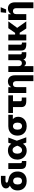

<svg xmlns="http://www.w3.org/2000/svg" viewBox="2244 -3018 978 5506"><g transform="rotate(-90 2733.0 -265.0)"><path d="M296.9 11.7Q215.8 11.7 154.8 -19.5Q93.8 -50.8 59.6 -109.4Q25.4 -168 25.4 -250Q25.4 -334.5 62.5 -389.4Q99.6 -444.3 164.1 -470.2Q125.5 -489.3 104.2 -516.8Q83 -544.4 83 -583Q83 -648.9 145.3 -688.2Q207.5 -727.5 317.9 -727.5H442.9V-596.7H302.7Q248.5 -596.7 248.5 -559.1Q248.5 -540.5 271.2 -530.3Q293.9 -520 325.4 -513.9Q356.9 -507.8 383.8 -500.5Q462.9 -480.5 515.4 -417.5Q567.9 -354.5 567.9 -250.5Q567.9 -168.5 533.9 -109.6Q500 -50.8 439 -19.5Q377.9 11.7 296.9 11.7ZM296.9 -122.1Q340.8 -122.1 369.4 -153.3Q397.9 -184.6 397.9 -250Q397.9 -315.4 369.4 -346.7Q340.8 -377.9 296.9 -377.9Q252.9 -377.9 224.4 -346.7Q195.8 -315.4 195.8 -250Q195.8 -184.6 224.1 -153.3Q252.4 -122.1 296.9 -122.1Z M820.8 0Q725.6 0 682.9 -34.7Q640.1 -69.3 640.1 -148.9V-515.6H808.1V-165Q808.1 -126 848.6 -126H869.6V0Z M1168.5 11.7Q1090.8 11.7 1032.5 -23.4Q974.1 -58.6 941.7 -119.4Q909.2 -180.2 909.2 -256.8Q909.2 -334.5 941.4 -395.5Q973.6 -456.5 1033.2 -491.5Q1092.8 -526.4 1174.3 -526.4Q1242.2 -526.4 1288.6 -501.2Q1335 -476.1 1364.7 -429.7L1393.1 -515.6H1541.5L1450.2 -271L1548.8 0H1397.9L1363.8 -96.2Q1299.3 11.7 1168.5 11.7ZM1307.6 -256.8 1307.1 -258.8Q1285.6 -322.8 1256.8 -358.2Q1228 -393.6 1182.1 -393.6Q1134.3 -393.6 1106.9 -357.2Q1079.6 -320.8 1079.6 -259.3Q1079.6 -196.3 1106.2 -159.2Q1132.8 -122.1 1179.2 -122.1Q1225.6 -122.1 1257.3 -159.4Q1289.1 -196.8 1307.6 -255.9Z M1868.7 11.7Q1787.6 11.7 1726.6 -20.3Q1665.5 -52.2 1631.3 -111.6Q1597.2 -170.9 1597.2 -252Q1597.2 -333 1630.6 -392.1Q1664.1 -451.2 1724.4 -483.4Q1784.7 -515.6 1865.7 -515.6H2193.8V-385.7H2067.9Q2099.6 -361.8 2118.2 -324.5Q2136.7 -287.1 2136.7 -233.4Q2136.7 -161.6 2103.3 -106.2Q2069.8 -50.8 2009.5 -19.5Q1949.2 11.7 1868.7 11.7ZM1868.7 -381.8H1865.7Q1821.8 -381.8 1794.7 -349.4Q1767.6 -316.9 1767.6 -252Q1767.6 -187.5 1795.9 -154.8Q1824.2 -122.1 1868.7 -122.1Q1912.6 -122.1 1941.2 -154.8Q1969.7 -187.5 1969.7 -252Q1969.7 -316.9 1941.2 -349.4Q1912.6 -381.8 1868.7 -381.8Z M2594.2 0Q2501 0 2458 -34.9Q2415 -69.8 2415 -145V-381.8H2245.1V-515.6H2752.9V-381.8H2583V-173.3Q2583 -148.4 2593 -139.2Q2603 -129.9 2630.9 -129.9H2689V0Z M2987.8 -280.3V0H2819.8V-515.6H2985.8V-432.1Q3011.7 -476.1 3051.8 -501.5Q3091.8 -526.9 3149.9 -526.9Q3233.9 -526.9 3280.5 -473.1Q3327.1 -419.4 3327.1 -324.2V204.1H3159.2V-289.1Q3159.2 -335 3137.2 -359.1Q3115.2 -383.3 3075.2 -383.3Q3035.6 -383.3 3011.7 -358.2Q2987.8 -333 2987.8 -280.3Z M3420.9 204.1V-515.6H3588.9V-226.6Q3588.9 -177.7 3611.6 -152.1Q3634.3 -126.5 3674.8 -126.5Q3715.3 -126.5 3737.8 -152.1Q3760.3 -177.7 3760.3 -226.6V-515.6H3928.2V-166.5Q3928.2 -130.4 3964.8 -130.4H3989.7V0H3910.6Q3803.7 0 3776.9 -84Q3760.7 -42 3734.4 -25.9Q3708 -9.8 3680.7 -9.8Q3655.8 -9.8 3631.1 -22.2Q3606.4 -34.7 3588.9 -66.4V204.1Z M4217.3 0Q4122.1 0 4079.3 -34.7Q4036.6 -69.3 4036.6 -148.9V-515.6H4204.6V-165Q4204.6 -126 4245.1 -126H4266.1V0Z M4496.1 -515.6V-320.3H4542.5L4678.2 -515.6H4873.5L4687 -261.2L4872.6 0H4668.9L4546.4 -189.5H4496.1V0H4327.1V-515.6Z M5080.1 -280.3V0H4912.1V-515.6H5078.1V-432.1Q5104 -476.1 5144 -501.5Q5184.1 -526.9 5242.2 -526.9Q5326.2 -526.9 5372.8 -473.1Q5419.4 -419.4 5419.4 -324.2V204.1H5251.5V-289.1Q5251.5 -335 5229.5 -359.1Q5207.5 -383.3 5167.5 -383.3Q5127.9 -383.3 5104 -358.2Q5080.1 -333 5080.1 -280.3ZM5117.7 -578.1 5134.3 -733.9H5278.8L5214.8 -578.1Z"/></g></svg>

Font: Inter Display ExtraBold
Style: Regular
Weight: 800
Designer: Rasmus Andersson
Foundry: rsms
Version: Version 4.000;git-a52131595